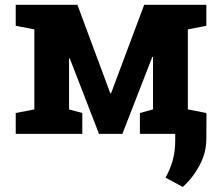

<svg xmlns="http://www.w3.org/2000/svg" viewBox="-20 -548 901 786"><path d="M44.4 0V-85.4L120.6 -100.1V-427.7L44.4 -442.4V-528.3H120.6H296.9L431.6 -166H434.6L570.3 -528.3H749H824.7V-442.4L749 -427.7V-100.1L824.7 -85.4V0H552.7V-85.4L606.4 -100.1V-314.5L603.5 -314.9L481 0H385.3L265.6 -309.1L262.7 -308.6V-100.1L316.9 -85.4V0ZM728 217.3 657.7 179.2Q676.8 145 687 108.6Q697.3 72.3 697.3 27.3V-79.1H825.2L824.7 20.5Q824.7 77.6 796.6 129.6Q768.6 181.6 728 217.3Z"/></svg>

Font: Robotiche
Style: Bold
Weight: 700
Designer: Google
Version: Version 2.001